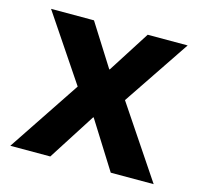

<svg xmlns="http://www.w3.org/2000/svg" viewBox="-81 -599 719 687"><g transform="rotate(15 278.5 -255.5)"><path d="M13 0 191 -267 27 -511H186L284 -356H286L385 -511H533L367 -264L544 0H385L275 -175H273L161 0Z"/></g></svg>

Font: Chivo Medium SemiBold
Style: Regular
Weight: 600
Version: Version 2.002